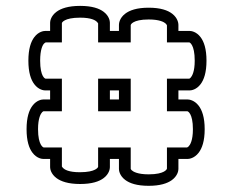

<svg xmlns="http://www.w3.org/2000/svg" viewBox="-20 -596 772 636"><path d="M374 -266.5H344V-296.5H374ZM413 -227.5V-335.5H305V-227.5ZM305 -107.5V-43.4C304.5 -41.7 302.5 -38.1 294.9 -34.1C286.8 -29.8 271.5 -25.5 244.5 -25.5C207.3 -25.5 193.9 -34.4 188.7 -39.5C186.6 -42 185.5 -43.5 185 -44.4V-107.5H124.9C123.1 -108 119.1 -110 114.9 -117.7C110.5 -125.9 106 -141 106 -168C106 -205.2 115.1 -219.7 120 -224.8C122.3 -226.7 123.4 -227.3 123.9 -227.5H185V-335.5H130.7C129 -336 125.5 -337.7 121.5 -345C117.3 -352.9 113 -368 113 -395C113 -432.5 121.4 -447 126 -451.8C128.7 -454.1 130.5 -455.1 131.4 -455.5H185V-519.6C185.5 -521.3 187.5 -524.9 195.1 -528.9C203.2 -533.2 218.5 -537.5 245.5 -537.5C282.7 -537.5 296.1 -528.6 301.3 -523.5C303.4 -521 304.5 -519.5 305 -518.6V-455.5H413V-512.8C413.5 -514.7 415.1 -518.5 422.7 -522.6C430.6 -527 445.6 -531.5 472.5 -531.5C509.7 -531.5 524.2 -522.4 529.3 -517.5C531.6 -514.8 532.6 -513 533 -512.1V-455.5H607.1C608.8 -455 612.4 -453 616.4 -445.4C620.7 -437.3 625 -422 625 -395C625 -357.8 615.9 -343.3 611 -338.2C609.1 -336.6 608 -335.8 607.4 -335.5H533V-227.5H600.4C602.1 -227.1 606.1 -225.4 610.3 -217.6C614.6 -209.7 619 -194.7 619 -168C619 -130.8 609.9 -116.3 605 -111.2C602.3 -108.9 600.5 -107.9 599.6 -107.5H533V-37.4C532.5 -35.6 530.5 -31.6 522.8 -27.4C514.6 -23 499.5 -18.5 472.5 -18.5C435.3 -18.5 420.8 -27.6 415.7 -32.5C413.8 -34.8 413.2 -35.9 413 -36.4V-107.5ZM124.1 -227.6C124.1 -227.6 124.2 -227.6 124.2 -227.6ZM412.9 -36.6C412.9 -36.6 412.9 -36.7 412.9 -36.7ZM472.5 19.5C510.3 19.5 534 11.5 549 0.8C567.8 -12.8 571 -29.6 571 -36V-69.5H601.5C606 -69.5 623.5 -71.3 637.9 -89.9C649.4 -104.7 658 -128.8 658 -168C658 -207.2 649.4 -231.3 637.9 -246.1C623.5 -264.7 606 -266.5 601.5 -266.5H571V-296.5H608.5C613.1 -296.5 630.3 -298.4 644.4 -317.1C655.6 -331.8 664 -355.8 664 -395C664 -434.2 655.6 -458.2 644.4 -472.9C630.3 -491.6 613.1 -493.5 608.5 -493.5H571V-514C571 -518.5 569.2 -536 550.6 -550.4C535.8 -561.9 511.7 -570.5 472.5 -570.5C433.3 -570.5 409.2 -561.9 394.4 -550.4C375.8 -536 374 -518.5 374 -514V-493.5H344V-521C344 -525.6 342.1 -542.8 323.4 -556.9C308.7 -568.1 284.7 -576.5 245.5 -576.5C206.3 -576.5 182.2 -568.1 167.2 -557C148.4 -543 146 -526 146 -521V-493.5H129.5C124.9 -493.5 107.7 -491.6 93.6 -472.9C82.4 -458.2 74 -434.2 74 -395C74 -355.8 82.4 -331.8 93.6 -317.1C107.7 -298.4 124.9 -296.5 129.5 -296.5H146V-266.5H123.5C118.9 -266.5 101.7 -264.6 87.6 -245.9C76.4 -231.2 68 -207.2 68 -168C68 -128.8 76.4 -104.8 87.6 -90.1C101.7 -71.4 118.9 -69.5 123.5 -69.5H146V-42C146 -37 148.4 -20 167.2 -6C182.2 5.1 206.3 13.5 245.5 13.5C284.7 13.5 308.7 5.1 323.4 -6.1C342.1 -20.2 344 -37.4 344 -42V-69.5H374V-36C374 -31.4 375.9 -14.2 394.6 -0.1C409.3 11.1 433.3 19.5 472.5 19.5Z"/></svg>

Font: Platiipus Bold
Style: Bold
Weight: 400
Version: Version 001.000